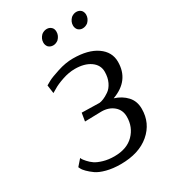

<svg xmlns="http://www.w3.org/2000/svg" viewBox="-173 -769 763 864"><g transform="rotate(-30 208.5 -337.0)"><path d="M183 -674Q196 -684 211 -684Q225 -684 235 -674Q243 -666 243 -651Q243 -631 227 -615Q214 -605 200 -605Q185 -605 175 -615Q167 -625 167 -638Q167 -658 183 -674ZM337 -674Q350 -684 364 -684Q379 -684 389 -674Q397 -664 397 -651Q397 -631 381 -615Q368 -605 353 -605Q339 -605 329 -615Q321 -625 321 -638Q321 -658 337 -674ZM87 -462Q95 -467 110 -475Q125 -483 166.5 -496.5Q208 -510 246 -510Q325 -510 370 -478.5Q415 -447 415 -396Q415 -299 316 -263Q354 -251 378 -225Q402 -199 402 -159Q402 -85 346.5 -37.5Q291 10 196 10Q156 10 123.5 1.5Q91 -7 73.5 -19.5Q56 -32 43.5 -44.5Q31 -57 27 -66L23 -74L51 -106Q52 -103 54.5 -98.5Q57 -94 68 -81.5Q79 -69 93 -59.5Q107 -50 132.5 -42.5Q158 -35 189 -35Q254 -35 290 -71.5Q326 -108 326 -162Q326 -197 301 -218Q276 -239 238 -239L152 -237L159 -279L248 -277H251Q260 -278 272.5 -283Q285 -288 302 -299.5Q319 -311 330 -334Q341 -357 341 -387Q341 -422 310.5 -443.5Q280 -465 230 -465Q199 -465 165 -453.5Q131 -442 112 -430L93 -419Z"/></g></svg>

Font: Arsenal
Style: Italic
Weight: 400
Italic angle: -9.10001°
Designer: Andrij Shevchenko
Foundry: Stairsfor
Version: Version 2.001;PS 002.001;hotconv 1.0.88;makeotf.lib2.5.64775